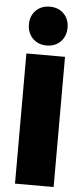

<svg xmlns="http://www.w3.org/2000/svg" viewBox="-63 -996 452 1030"><g transform="rotate(5 163.0 -481.0)"><path d="M59 -701H267V0H59ZM267 -858Q267 -812 238 -782.5Q209 -753 163 -753Q117 -753 88 -782.5Q59 -812 59 -858Q59 -904 88 -933Q117 -962 163 -962Q209 -962 238 -933Q267 -904 267 -858Z"/></g></svg>

Font: #9Slide03 Montserrat ExtraBold
Style: Regular
Weight: 800
Designer: Julieta Ulanovsky
Foundry: Julieta Ulanovsky
Version: Version 6.001